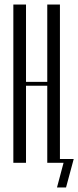

<svg xmlns="http://www.w3.org/2000/svg" viewBox="-20 -720 346 849"><path d="M95 -700V-358H189V-700H245V0H189V-341H95V0H39V-700ZM232 109 261 0H243V-17H306L272 109Z"/></svg>

Font: Moniqa Cond Heading
Style: Regular
Weight: 400
Width: 3
Designer: Rajesh Rajput
Foundry: Rajesh Rajput
Version: Version 1.000